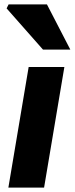

<svg xmlns="http://www.w3.org/2000/svg" viewBox="-20 -851 339 871"><path d="M110 -547H272L180 0H18ZM10 -813 19 -831H193L299 -626H175Z"/></svg>

Font: Nebula Sans Bold
Style: Regular
Weight: 700
Italic angle: -9°
Designer: Paul D. Hunt for Adobe (as Source Sans)
Foundry: Nebula Entertainment & Broadcasting LLC
Version: Version 1.010